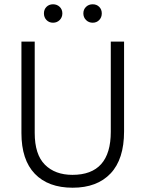

<svg xmlns="http://www.w3.org/2000/svg" viewBox="-20 -868 679 896"><path d="M227.5 -848Q246 -848 258.5 -836Q271 -824 271 -805.5Q271 -787 258.5 -774.5Q246 -762 227.5 -762Q209 -762 197 -774.5Q185 -787 185 -805.5Q185 -824 197 -836Q209 -848 227.5 -848ZM412.5 -848Q431 -848 443 -836Q455 -824 455 -805.5Q455 -787 443 -774.5Q431 -762 412.5 -762Q394 -762 381.5 -774.5Q369 -787 369 -805.5Q369 -824 381.5 -836Q394 -848 412.5 -848ZM559 -255Q559 -125 496 -58.5Q433 8 319 8Q205 8 142.5 -57Q80 -122 80 -247V-674H142V-248Q142 -147 189.5 -99.5Q237 -52 318 -52Q497 -52 497 -253V-674H559Z"/></svg>

Font: Hind Jalandhar Light
Style: Regular
Weight: 300
Designer: Namrata Goyal
Foundry: Indian Type Foundry
Version: Version 0.702;PS 1.0;hotconv 1.0.81;makeotf.lib2.5.63406